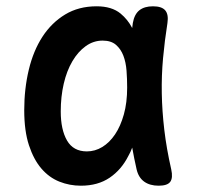

<svg xmlns="http://www.w3.org/2000/svg" viewBox="-20 -580 640 610"><path d="M237 10Q201 10 168.5 -3Q136 -16 111.5 -44.5Q87 -73 72 -118.5Q57 -164 57 -230Q57 -298 71.5 -358.5Q86 -419 115 -463.5Q144 -508 187 -534Q230 -560 287 -560Q335 -560 363 -537Q386 -518 400 -491L402 -507Q407 -535 423 -547.5Q439 -560 466 -560Q494 -560 505 -547Q516 -534 512 -507Q503 -450 498 -395Q493 -340 494 -283.5Q495 -227 502 -167.5Q509 -108 524 -42Q530 -15 521 -2.5Q512 10 484 10Q456 10 438 -3Q420 -16 414 -42Q406 -77 400 -111Q395 -97 388 -85Q366 -41 328.5 -15.5Q291 10 237 10ZM256 -99Q282 -99 305 -113Q328 -127 345.5 -153Q363 -179 373.5 -216.5Q384 -254 384 -302Q384 -329 382 -355.5Q380 -382 372 -403Q364 -424 348.5 -437.5Q333 -451 306 -451Q277 -451 252.5 -433.5Q228 -416 210 -385.5Q192 -355 182.5 -314Q173 -273 173 -226Q173 -168 193 -133.5Q213 -99 256 -99Z"/></svg>

Font: Maple Mono NL SemiBold
Style: Regular
Weight: 600
Monospace: yes
Designer: subframe7536
Version: Version 7.000